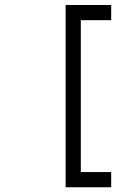

<svg xmlns="http://www.w3.org/2000/svg" viewBox="-20 -708 540 790"><path d="M437.5 -625H312.5V0H437.5V62.5H250V-687.5H437.5Z"/></svg>

Font: 寒蝉点阵体 16px
Style: Regular
Weight: 400
Designer: Designed by Warren2060
Foundry: ChillType
Version: Version 1.000